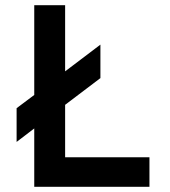

<svg xmlns="http://www.w3.org/2000/svg" viewBox="-20 -720 656 740"><path d="M112 0V-225L44 -173V-303L112 -354V-700H231V-445L367 -548V-419L231 -316V-114H556V0Z"/></svg>

Font: Overpass Mono
Style: Bold
Weight: 700
Monospace: yes
Designer: Delve Withrington, Dave Bailey
Foundry: Delve Fonts LLC
Version: Version 4.000